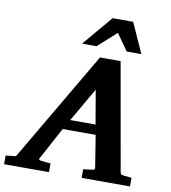

<svg xmlns="http://www.w3.org/2000/svg" viewBox="-150 -1000 962 1083"><g transform="rotate(10 331.0 -458.5)"><path d="M382.8 -503.9 271 -310.1H416ZM391.1 0V-49.8Q398.9 -50.8 407 -51.5Q415 -52.2 421.9 -53.2Q429.7 -54.2 437 -55.2Q446.8 -56.2 452.1 -58.6Q457.5 -61 456.1 -69.8L426.8 -252.9H237.8L139.2 -69.8Q134.3 -62.5 138.2 -59.3Q142.1 -56.2 151.9 -55.2Q159.7 -54.2 168.5 -53.2Q175.8 -52.2 185.1 -51.5Q194.3 -50.8 204.1 -49.8V0H-53.2V-49.8L4.9 -56.2L375 -687H493.2L602.1 -70.8Q603.5 -61 607.2 -58.3Q610.8 -55.7 622.1 -54.2Q628.9 -53.7 636.7 -52.7Q643.6 -51.8 651.6 -51.3Q659.7 -50.8 668 -49.8V0ZM517.6 -746.1 450.7 -841.3 344.7 -746.1H261.7L406.7 -917.5H524.4L601.6 -746.1Z"/></g></svg>

Font: Charis SIL Viet
Style: Bold Italic
Weight: 700
Italic angle: -11°
Foundry: SIL International
Version: Version 5.000